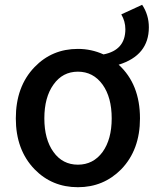

<svg xmlns="http://www.w3.org/2000/svg" viewBox="-20 -768 654 801"><path d="M408 -134Q446 -187 446 -274Q446 -362 408 -415Q369 -469 305 -469Q241 -469 203 -415Q165 -362 165 -274Q165 -187 203 -134Q241 -81 305 -81Q369 -81 408 -134ZM573 -748Q601 -706 601 -654Q601 -537 475 -498Q564 -417 564 -274Q564 -143 486 -62Q412 13 305 13Q197 13 124 -62Q46 -143 46 -274Q46 -407 124 -488Q197 -564 305 -564Q361 -564 412 -541Q503 -559 503 -646Q503 -679 486 -708Z"/></svg>

Font: Noto Sans S Chinese Medium
Style: Regular
Weight: 500
Designer: Ryoko NISHIZUKA  (kana & ideographs); Paul D. Hunt (Latin, Greek & Cyrillic); Wenlong ZHANG  (bopomofo); Sandoll Communi
Foundry: Adobe Systems Incorporated
Version: Version 1.000;PS 1;hotconv 1.0.78;makeotf.lib2.5.61930